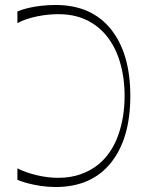

<svg xmlns="http://www.w3.org/2000/svg" viewBox="-20 -736 598 772"><path d="M50 -13V-59Q81 -43 126 -32Q171 -21 214 -21Q264 -21 304.5 -35.5Q345 -50 376 -75Q429 -119 455 -191.5Q481 -264 481 -350Q481 -424 462 -487.5Q443 -551 405 -596Q372 -635 324.5 -657Q277 -679 214 -679Q171 -679 126 -669.5Q81 -660 50 -643V-690Q66 -697 90 -703Q114 -709 143.5 -712.5Q173 -716 203 -716Q348 -716 426 -618.5Q504 -521 504 -350Q504 -179 426 -81.5Q348 16 203 16Q173 16 143.5 11.5Q114 7 90 0.5Q66 -6 50 -13Z"/></svg>

Font: Ojuju ExtraLight
Style: Regular
Weight: 200
Designer: Chisaokwu Joboson, Mirko Velimirovic
Foundry: Udi Foundry
Version: Version 1.000